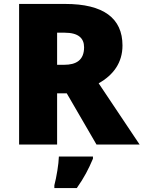

<svg xmlns="http://www.w3.org/2000/svg" viewBox="-20 -734 729 975"><path d="M311 -714H77V0H270V-260H319L470 0H689L481 -311C556 -353 602 -416 602 -503C602 -642 505 -714 311 -714ZM308 -568C378 -568 407 -540 407 -494C407 -427 365 -405 306 -405H270V-568ZM452 72V61H279C278 99 267 165 256 207V221H370C408 167 429 126 452 72Z"/></svg>

Font: Noto Sans Lao Looped Black
Style: Regular
Weight: 900
Designer: Mark Frömberg, Ben Mitchell
Foundry: The Fontpad Ltd
Version: Version 1.002